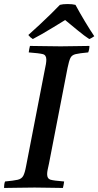

<svg xmlns="http://www.w3.org/2000/svg" viewBox="-32 -928 486 949"><path d="M-12 1Q-12 -6 -11 -15Q-10 -24 -7 -31Q36 -35 55.5 -39.5Q75 -44 83 -59Q91 -74 97 -107L189 -581Q193 -599 195 -611.5Q197 -624 197 -633Q197 -656 179.5 -660.5Q162 -665 110 -669Q112 -685 116 -701Q145 -701 188 -700Q231 -699 268 -699Q302 -699 342 -700Q382 -701 410 -701Q410 -684 404 -669Q361 -665 342 -660.5Q323 -656 316 -641.5Q309 -627 302 -593L210 -119Q206 -101 203.5 -89Q201 -77 201 -67Q201 -45 217 -40Q233 -35 285 -31Q284 -24 282.5 -15Q281 -6 279 1Q250 1 212 0Q174 -1 139 -1Q102 -1 59 0Q16 1 -12 1ZM290 -829Q264 -813 233 -794Q202 -775 174 -759Q146 -743 130 -735Q117 -743 108 -755Q135 -779 164.5 -806.5Q194 -834 220.5 -860Q247 -886 264 -904Q278 -908 302 -908Q326 -908 341 -904Q362 -865 387.5 -822.5Q413 -780 434 -749Q422 -740 409 -735Q386 -750 352.5 -777.5Q319 -805 290 -829Z"/></svg>

Font: Tiro Devanagari Sanskrit
Style: Italic
Weight: 400
Italic angle: -11°
Designer: Devanagari: John Hudson & Fiona Ross, assisted by Paul Hanslow. Latin: John Hudson with Paul Hanslow, assisted by Kaja S
Foundry: Tiro Typeworks Ltd.
Version: Version 1.52